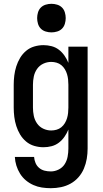

<svg xmlns="http://www.w3.org/2000/svg" viewBox="-20 -765 540 1008"><path d="M247 223Q223 223 200 219.5Q177 216 155.5 206.5Q134 197 116 182Q98 167 85.5 147Q73 127 66 104.5Q59 82 58 59H159Q160 75 166.5 90.5Q173 106 185.5 116.5Q198 127 214 131Q230 135 247 135Q268 135 288 125Q308 115 319.5 97Q331 79 335 57.5Q339 36 339 15V-85Q331 -65 318.5 -47Q306 -29 289 -16Q272 -3 251 2.5Q230 8 208 8Q184 8 160 1Q136 -6 117 -22Q98 -38 85.5 -59Q73 -80 65.5 -103.5Q58 -127 55 -151.5Q52 -176 52 -200V-320Q52 -344 55 -368.5Q58 -393 65.5 -416.5Q73 -440 85.5 -461Q98 -482 117 -498Q136 -514 160 -521Q184 -528 208 -528Q230 -528 251 -522.5Q272 -517 289 -504Q306 -491 318.5 -473Q331 -455 339 -435V-520H440V15Q440 42 435.5 68.5Q431 95 420.5 120Q410 145 392 165.5Q374 186 350.5 199Q327 212 300.5 217.5Q274 223 247 223ZM249 -80Q263 -80 277 -84Q291 -88 302 -97Q313 -106 320.5 -118.5Q328 -131 332 -144.5Q336 -158 337.5 -172Q339 -186 339 -200V-320Q339 -334 337.5 -348Q336 -362 332 -375.5Q328 -389 320.5 -401.5Q313 -414 302 -423Q291 -432 277 -436Q263 -440 249 -440Q227 -440 207 -430.5Q187 -421 174.5 -403Q162 -385 157.5 -363.5Q153 -342 153 -320V-200Q153 -178 157.5 -156.5Q162 -135 174.5 -117Q187 -99 207 -89.5Q227 -80 249 -80ZM250 -595Q235 -595 220 -599.5Q205 -604 194.5 -614.5Q184 -625 179.5 -640Q175 -655 175 -670Q175 -685 179.5 -700Q184 -715 194.5 -725.5Q205 -736 220 -740.5Q235 -745 250 -745Q265 -745 280 -740.5Q295 -736 305.5 -725.5Q316 -715 320.5 -700Q325 -685 325 -670Q325 -655 320.5 -640Q316 -625 305.5 -614.5Q295 -604 280 -599.5Q265 -595 250 -595Z"/></svg>

Font: Iosevka Curly Semibold
Style: Regular
Weight: 600
Monospace: yes
Designer: Belleve Invis
Foundry: Belleve Invis
Version: Version 22.1.2; ttfautohint (v1.8.4)